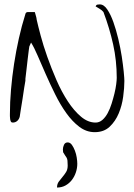

<svg xmlns="http://www.w3.org/2000/svg" viewBox="-20 -591 602 860"><path d="M111.3 -382.8Q111.3 -382.8 108.9 -366.2Q106.4 -349.6 104 -326.2Q101.6 -302.7 98.6 -278.8Q95.7 -254.9 93.8 -238.3V-229.5Q91.8 -220.7 88.4 -197.8Q85 -174.8 81.1 -148.9Q77.1 -123 73.2 -100.1Q69.3 -77.1 68.4 -68.4Q65.4 -56.6 57.1 -49.3Q48.8 -42 37.1 -42Q31.2 -42 28.8 -46.4Q26.4 -50.8 25.4 -57.6Q24.4 -64.5 24.4 -70.8Q24.4 -77.1 24.4 -80.1Q24.4 -132.8 29.3 -189.9Q34.2 -247.1 43 -304.7Q51.8 -362.3 64.5 -418.9Q77.1 -475.6 93.8 -528.3Q94.7 -533.2 98.1 -535.2Q101.6 -537.1 106 -537.1Q110.4 -537.1 114.7 -537.1Q119.1 -537.1 121.1 -537.1Q123 -537.1 125.5 -537.1Q127.9 -537.1 129.9 -537.1H135.7Q135.7 -537.1 137.2 -532.7Q138.7 -528.3 140.1 -522.5Q141.6 -516.6 143.1 -511.2Q144.5 -505.9 144.5 -502Q150.4 -475.6 162.1 -431.6Q173.8 -387.7 191.9 -336.4Q210 -285.2 232.9 -232.4Q255.9 -179.7 283.7 -137.2Q311.5 -94.7 342.8 -68.4Q374 -42 408.2 -42Q424.8 -42 438.5 -53.7Q452.1 -65.4 462.4 -84.5Q472.7 -103.5 480 -127Q487.3 -150.4 492.7 -172.4Q498 -194.3 500.5 -213.4Q502.9 -232.4 502.9 -242.2Q502.9 -319.3 486.8 -392.1Q470.7 -464.8 443.4 -537.1Q437.5 -544.9 425.8 -551.8Q414.1 -558.6 408.2 -562.5Q411.1 -569.3 416 -570.3Q420.9 -571.3 426.8 -571.3Q445.3 -571.3 460.4 -548.8Q475.6 -526.4 487.8 -492.2Q500 -458 509.8 -417Q519.5 -376 525.4 -337.9Q531.2 -299.8 534.2 -269.5Q537.1 -239.3 537.1 -228.5Q537.1 -197.3 531.7 -157.7Q526.4 -118.2 511.7 -83Q497.1 -47.9 471.2 -23.4Q445.3 1 404.3 1Q367.2 1 335.4 -22.9Q303.7 -46.9 276.9 -84.5Q250 -122.1 227.1 -168.5Q204.1 -214.8 184.6 -259.3Q165 -303.7 148.9 -341.3Q132.8 -378.9 119.1 -400.4ZM283.2 150.4Q283.2 136.7 282.2 128.4Q281.2 120.1 278.3 115.2Q275.4 110.4 271.5 105Q267.6 99.6 262.7 90.8Q262.7 89.8 262.2 84.5Q261.7 79.1 261.7 78.1Q261.7 68.4 266.6 57.6Q271.5 46.9 283.2 46.9Q293.9 46.9 301.8 57.6Q309.6 68.4 315.4 83.5Q321.3 98.6 323.7 114.7Q326.2 130.9 326.2 142.6Q326.2 162.1 319.8 181.2Q313.5 200.2 301.8 215.3Q290 230.5 273.4 239.7Q256.8 249 235.4 249Q235.4 233.4 243.2 222.7Q251 211.9 259.8 201.7Q268.6 191.4 275.9 179.7Q283.2 168 283.2 150.4Z"/></svg>

Font: Zeyada
Style: Regular
Weight: 400
Version: Version 1.002 2010